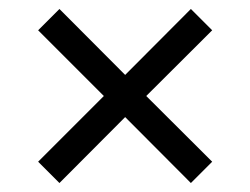

<svg xmlns="http://www.w3.org/2000/svg" viewBox="-20 -594 558 428"><path d="M112.5 -186 65 -233.5 211.5 -380 65 -526.5 112.5 -574 259 -427 405.5 -574 453 -526.5 306 -380 453 -233.5 405.5 -186 259 -333Z"/></svg>

Font: Encode Sans Exp
Style: Regular
Weight: 400
Width: 7
Designer: Multiple Designers
Foundry: Impallari Type
Version: Version 3.002; ttfautohint (v1.8.3) -l 8 -r 50 -G 200 -x 14 